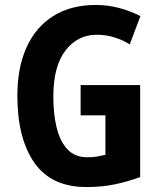

<svg xmlns="http://www.w3.org/2000/svg" viewBox="-20 -795 651 774"><path d="M305 -452H545V-81Q492 -62 441 -51.5Q390 -41 328 -41Q187 -41 118.5 -139Q50 -237 50 -410Q50 -521 86.5 -603Q123 -685 194 -730Q265 -775 367 -775Q415 -775 461.5 -762.5Q508 -750 546 -730L503 -616Q475 -634 440.5 -644.5Q406 -655 370 -655Q293 -655 244 -591.5Q195 -528 195 -406Q195 -335 208.5 -280Q222 -225 252 -193Q282 -161 332 -161Q357 -161 372 -164Q387 -167 405 -171V-330H305Z"/></svg>

Font: Noto Sans Tamil UI Condensed
Style: Bold
Weight: 700
Width: 3
Designer: Jelle Bosma - Monotype Design Team
Foundry: Monotype Imaging Inc.
Version: Version 2.004; ttfautohint (v1.8.4.7-5d5b)